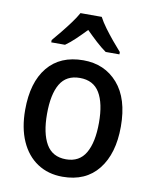

<svg xmlns="http://www.w3.org/2000/svg" viewBox="-86 -831 728 907"><g transform="rotate(10 277.5 -378.0)"><path d="M507 -271Q507 -141 447 -65.5Q387 10 276 10Q207 10 155.5 -24Q104 -58 76 -121Q48 -184 48 -271Q48 -403 108 -476Q168 -549 279 -549Q381 -549 444 -477Q507 -405 507 -271ZM153 -270Q153 -177 183 -125.5Q213 -74 278 -74Q342 -74 372 -125.5Q402 -177 402 -271Q402 -364 372 -414Q342 -464 277 -464Q212 -464 182.5 -414Q153 -364 153 -270ZM328 -766Q340 -743 359.5 -716.5Q379 -690 401 -663.5Q423 -637 441 -617V-606H375Q351 -623 326.5 -645.5Q302 -668 276 -694Q251 -668 227 -645Q203 -622 180 -606H114V-617Q132 -638 153.5 -664.5Q175 -691 194.5 -717.5Q214 -744 226 -766Z"/></g></svg>

Font: Noto Sans Lao UI SemCond Med
Style: Regular
Weight: 500
Width: 4
Designer: Monotype Design Team
Foundry: Monotype Imaging Inc.
Version: Version 2.000; ttfautohint (v1.8.4.7-5d5b)